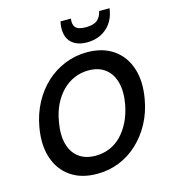

<svg xmlns="http://www.w3.org/2000/svg" viewBox="-134 -1039 1023 1157"><g transform="rotate(-15 377.5 -460.5)"><path d="M329 12Q231 12 165 -33.5Q99 -79 72 -160.5Q45 -242 64 -350Q78 -430 113.5 -496.5Q149 -563 201 -611Q253 -659 318.5 -685.5Q384 -712 457 -712Q555 -712 621 -666Q687 -620 713.5 -538.5Q740 -457 721 -350Q707 -269 671.5 -203Q636 -137 584 -88.5Q532 -40 467.5 -14Q403 12 329 12ZM348 -96Q395 -96 436 -113Q477 -130 509.5 -163.5Q542 -197 565 -244Q588 -291 599 -350Q613 -429 597 -486Q581 -543 540.5 -573.5Q500 -604 437 -604Q391 -604 349.5 -586.5Q308 -569 275 -536Q242 -503 219 -456.5Q196 -410 186 -350Q172 -271 187.5 -214Q203 -157 244 -126.5Q285 -96 348 -96ZM475 -769Q428 -769 397 -787.5Q366 -806 354 -839.5Q342 -873 349 -917L352 -933H417Q411 -898 427 -878.5Q443 -859 492 -859Q540 -859 563 -878.5Q586 -898 593 -933H658L655 -916Q647 -872 622.5 -839Q598 -806 560.5 -787.5Q523 -769 475 -769Z"/></g></svg>

Font: DM Sans 9pt SemiBold
Style: Italic
Weight: 600
Italic angle: -10°
Version: Version 4.004;gftools[0.9.30]